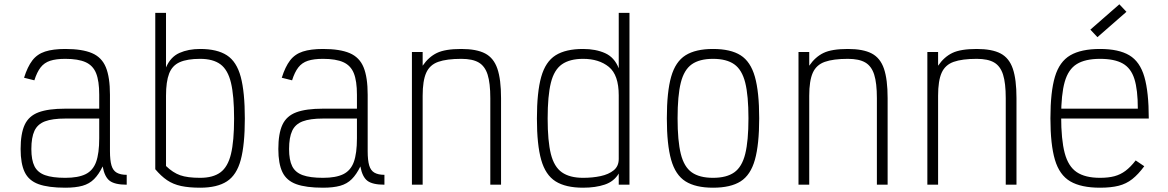

<svg xmlns="http://www.w3.org/2000/svg" viewBox="-20 -860 5440 894"><path d="M284 14Q205 14 159.5 -2.5Q114 -19 95 -58.5Q76 -98 76 -166Q76 -238 95 -279Q114 -320 159.5 -337Q205 -354 284 -354H442V-419Q442 -483 427.5 -519Q413 -555 378.5 -570.5Q344 -586 284 -586Q241 -586 213.5 -577Q186 -568 169 -546Q152 -524 140 -486L92 -498Q108 -549 130.5 -578.5Q153 -608 190 -620Q227 -632 284 -632Q363 -632 408.5 -612.5Q454 -593 473 -546.5Q492 -500 492 -419V-156Q492 -114 499 -90Q506 -66 523.5 -56Q541 -46 570 -46V0Q515 0 491 -18Q467 -36 458 -85Q440 -48 418 -26Q396 -4 364 5Q332 14 284 14ZM284 -32Q344 -32 378.5 -49Q413 -66 427.5 -106Q442 -146 442 -216V-308H284Q224 -308 189.5 -295Q155 -282 140.5 -251Q126 -220 126 -166Q126 -115 140.5 -86Q155 -57 189.5 -44.5Q224 -32 284 -32Z M912 14Q860 14 823 6Q786 -2 758 -21Q730 -40 703 -72V-800H753V-546Q774 -595 815.5 -613.5Q857 -632 912 -632Q991 -632 1036.5 -602.5Q1082 -573 1101 -502Q1120 -431 1120 -308Q1120 -186 1101 -115.5Q1082 -45 1036.5 -15.5Q991 14 912 14ZM912 -32Q972 -32 1006.5 -57.5Q1041 -83 1055.5 -143Q1070 -203 1070 -308Q1070 -414 1055.5 -474.5Q1041 -535 1006.5 -560.5Q972 -586 912 -586Q852 -586 817 -570.5Q782 -555 767.5 -517.5Q753 -480 753 -414V-87Q785 -56 819 -44Q853 -32 912 -32Z M1484 14Q1405 14 1359.5 -2.5Q1314 -19 1295 -58.5Q1276 -98 1276 -166Q1276 -238 1295 -279Q1314 -320 1359.5 -337Q1405 -354 1484 -354H1642V-419Q1642 -483 1627.5 -519Q1613 -555 1578.5 -570.5Q1544 -586 1484 -586Q1441 -586 1413.5 -577Q1386 -568 1369 -546Q1352 -524 1340 -486L1292 -498Q1308 -549 1330.5 -578.5Q1353 -608 1390 -620Q1427 -632 1484 -632Q1563 -632 1608.5 -612.5Q1654 -593 1673 -546.5Q1692 -500 1692 -419V-156Q1692 -114 1699 -90Q1706 -66 1723.5 -56Q1741 -46 1770 -46V0Q1715 0 1691 -18Q1667 -36 1658 -85Q1640 -48 1618 -26Q1596 -4 1564 5Q1532 14 1484 14ZM1484 -32Q1544 -32 1578.5 -49Q1613 -66 1627.5 -106Q1642 -146 1642 -216V-308H1484Q1424 -308 1389.5 -295Q1355 -282 1340.5 -251Q1326 -220 1326 -166Q1326 -115 1340.5 -86Q1355 -57 1389.5 -44.5Q1424 -32 1484 -32Z M1898 0V-618H1948V-554Q1976 -595 2014.5 -613.5Q2053 -632 2128 -632Q2199 -632 2239 -611Q2279 -590 2296 -540Q2313 -490 2313 -403V0H2263V-403Q2263 -473 2250.5 -512.5Q2238 -552 2209 -569Q2180 -586 2128 -586Q2060 -586 2020.5 -572Q1981 -558 1964.5 -521Q1948 -484 1948 -414V0Z M2695 14Q2614 14 2567 -15.5Q2520 -45 2500 -115.5Q2480 -186 2480 -308Q2480 -431 2500 -502Q2520 -573 2567 -602.5Q2614 -632 2695 -632Q2754 -632 2797.5 -612.5Q2841 -593 2861 -542V-800H2911V0H2861V-52Q2839 -15 2796 -0.5Q2753 14 2695 14ZM2695 -32Q2739 -32 2776.5 -40Q2814 -48 2837.5 -67Q2861 -86 2861 -120V-416Q2861 -511 2815 -548.5Q2769 -586 2695 -586Q2633 -586 2596.5 -560.5Q2560 -535 2545 -474.5Q2530 -414 2530 -308Q2530 -203 2545 -143Q2560 -83 2596.5 -57.5Q2633 -32 2695 -32Z M3300 14Q3219 14 3172 -15.5Q3125 -45 3105 -116Q3085 -187 3085 -309Q3085 -432 3105 -502.5Q3125 -573 3172 -602.5Q3219 -632 3300 -632Q3382 -632 3428.5 -602.5Q3475 -573 3495 -502.5Q3515 -432 3515 -309Q3515 -187 3495 -116Q3475 -45 3428.5 -15.5Q3382 14 3300 14ZM3300 -32Q3363 -32 3399 -57.5Q3435 -83 3450 -143.5Q3465 -204 3465 -309Q3465 -415 3450 -475Q3435 -535 3399 -560.5Q3363 -586 3300 -586Q3237 -586 3201 -560.5Q3165 -535 3150 -475Q3135 -415 3135 -309Q3135 -204 3150 -143.5Q3165 -83 3201 -57.5Q3237 -32 3300 -32Z M3698 0V-618H3748V-554Q3776 -595 3814.5 -613.5Q3853 -632 3928 -632Q3999 -632 4039 -611Q4079 -590 4096 -540Q4113 -490 4113 -403V0H4063V-403Q4063 -473 4050.5 -512.5Q4038 -552 4009 -569Q3980 -586 3928 -586Q3860 -586 3820.5 -572Q3781 -558 3764.5 -521Q3748 -484 3748 -414V0Z M4298 0V-618H4348V-554Q4376 -595 4414.5 -613.5Q4453 -632 4528 -632Q4599 -632 4639 -611Q4679 -590 4696 -540Q4713 -490 4713 -403V0H4663V-403Q4663 -473 4650.5 -512.5Q4638 -552 4609 -569Q4580 -586 4528 -586Q4460 -586 4420.5 -572Q4381 -558 4364.5 -521Q4348 -484 4348 -414V0Z M5102 14Q5014 14 4963.5 -15.5Q4913 -45 4892 -116Q4871 -187 4871 -309Q4871 -432 4892 -502.5Q4913 -573 4963.5 -602.5Q5014 -632 5102 -632Q5189 -632 5238.5 -602.5Q5288 -573 5308.5 -502Q5329 -431 5329 -308H4900V-354H5278Q5278 -442 5262 -492.5Q5246 -543 5207.5 -564.5Q5169 -586 5102 -586Q5033 -586 4993.5 -561.5Q4954 -537 4937.5 -478.5Q4921 -420 4921 -318Q4921 -210 4937.5 -147.5Q4954 -85 4993.5 -58.5Q5033 -32 5102 -32Q5141 -32 5169 -39.5Q5197 -47 5220.5 -64.5Q5244 -82 5268 -113L5308 -86Q5280 -48 5252 -26Q5224 -4 5188.5 5Q5153 14 5102 14ZM5090 -687 5057 -722 5192 -840 5225 -805Z"/></svg>

Font: Victor Mono Thin
Style: Regular
Weight: 100
Monospace: yes
Designer: Rune Bjørnerås
Version: Version 1.561;gftools[0.9.30]